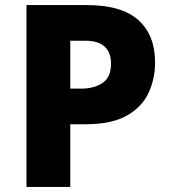

<svg xmlns="http://www.w3.org/2000/svg" viewBox="-20 -734 670 754"><path d="M321 -714Q458 -714 523.5 -655Q589 -596 589 -489Q589 -425 563.5 -369.5Q538 -314 478 -280Q418 -246 315 -246H256V0H84V-714ZM315 -574H256V-386H300Q350 -386 383 -408.5Q416 -431 416 -484Q416 -527 391.5 -550.5Q367 -574 315 -574Z"/></svg>

Font: Noto Sans Thaana ExtraBold
Style: Regular
Weight: 800
Designer: David Williams
Foundry: Google Inc.
Version: Version 3.001; ttfautohint (v1.8.4.7-5d5b)